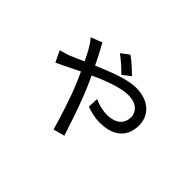

<svg xmlns="http://www.w3.org/2000/svg" viewBox="-131 -912 1262 1262"><g transform="rotate(45 500.0 -280.5)"><path d="M519 -497 575 -540C545 -570 496 -615 467 -633L412 -591C448 -564 490 -528 519 -497ZM281 -560 202 -529C235 -494 265 -432 286 -389C249 -372 215 -357 188 -346C173 -341 147 -332 118 -325L156 -247C189 -262 248 -292 316 -325L348 -253C391 -151 431 -22 458 72L537 51L519 -4C518 -6 518 -7 517 -9L514 -19C513 -21 513 -22 512 -24C485 -109 449 -208 417 -283C406 -306 396 -329 384 -356C477 -399 580 -436 644 -436C732 -436 762 -386 762 -346C762 -293 730 -244 635 -244C595 -244 550 -257 519 -272L516 -198C545 -187 594 -174 639 -174C775 -174 837 -243 837 -346C837 -429 777 -506 647 -506C567 -506 456 -461 354 -418C335 -457 319 -490 306 -513C298 -526 288 -544 281 -560Z"/></g></svg>

Font: Spoqa Han Sans Neo
Style: Regular
Weight: 400
Designer: [Spoqa Han Sans Neo] Dong-huui Kim ___ Younghwa Kang ___ Yujin Lee ___ [Noto Sans] Ryoko NISHIZUKA ____ (kana & ideograp
Foundry: Spoqa (http://www.spoqa-han-sans.com)
Version: Version 1.100;hotconv 1.0.109;makeotfexe 2.5.65596